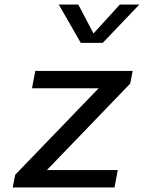

<svg xmlns="http://www.w3.org/2000/svg" viewBox="-20 -826 660 846"><path d="M135.5 -513.5 121 -437H414.5L47 -56L36 0H484.5L499 -76.5H186.5L554 -458L564.5 -513.5ZM239 -806H325L392 -678.5L508 -806H594L432.5 -637H336Z"/></svg>

Font: Monaspace Neon
Style: Italic
Weight: 400
Italic angle: -11°
Designer: Riley Cran & the Lettermatic Team
Foundry: Lettermatic
Version: Version 1.200 (Monaspace Neon)